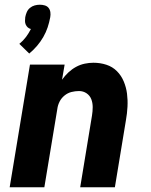

<svg xmlns="http://www.w3.org/2000/svg" viewBox="-20 -794 640 814"><path d="M21 0 107 -520H254L243 -456Q255 -473 270 -487Q285 -501 302.5 -510.5Q320 -520 339 -524Q358 -528 376 -528Q405 -528 431 -519.5Q457 -511 475.5 -492.5Q494 -474 504.5 -449Q515 -424 518.5 -397Q522 -370 520.5 -341.5Q519 -313 514 -285L467 0H320L370 -304Q373 -322 373 -340Q373 -358 367 -373.5Q361 -389 347 -398.5Q333 -408 315 -408Q299 -408 283 -404Q267 -400 253.5 -389Q240 -378 232.5 -363Q225 -348 223 -332L168 0ZM104 -567 62 -608Q78 -621 90 -637Q102 -653 111 -671Q103 -673 97.5 -678Q92 -683 89 -690Q86 -697 86 -705Q86 -713 87 -721Q89 -732 93.5 -742.5Q98 -753 107 -760.5Q116 -768 127 -771Q138 -774 149 -774Q160 -774 170 -771Q180 -768 186 -760.5Q192 -753 193.5 -742.5Q195 -732 193 -721Q189 -699 182 -678Q175 -657 163.5 -637Q152 -617 137 -599.5Q122 -582 104 -567Z"/></svg>

Font: Iosevka Aile Heavy Oblique
Style: Regular
Weight: 900
Italic angle: -9°
Designer: Belleve Invis
Foundry: Belleve Invis
Version: Version 31.1.0; ttfautohint (v1.8.4)